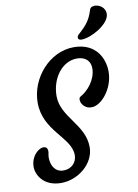

<svg xmlns="http://www.w3.org/2000/svg" viewBox="-104 -1043 804 1116"><g transform="rotate(-10 298.0 -485.5)"><path d="M22.9 -113.3C22.9 -71.3 58.6 4.9 165.5 4.9C265.6 4.9 363.8 -74.2 363.8 -171.9C363.8 -306.6 225.6 -371.1 225.6 -497.1C225.6 -600.6 291 -691.9 379.9 -691.9C429.2 -691.9 460 -664.1 458.5 -616.7C456.5 -552.2 407.7 -494.6 362.3 -470.2C355 -466.3 354 -458 354 -452.1C354 -425.8 380.4 -397.9 411.6 -397.9C420.9 -397.9 430.2 -397.9 439.5 -402.3C489.7 -419.4 548.3 -496.6 548.3 -585.4C548.3 -660.6 505.9 -759.8 372.6 -759.8C229.5 -759.8 110.8 -623 110.8 -478C110.8 -309.6 270.5 -246.6 270.5 -141.6C270.5 -102.1 243.2 -64.5 189.9 -64.5C141.6 -64.5 118.7 -106.4 118.7 -152.3C118.7 -159.7 119.6 -167 121.1 -174.3C122.6 -180.2 123 -185.5 123 -189.9C123 -213.9 107.4 -220.7 87.4 -215.8C67.9 -210.4 22.9 -179.2 22.9 -113.3ZM428.7 -795.4C484.9 -796.9 585 -854 595.2 -908.7C601.6 -941.4 576.7 -971.2 542 -975.6C529.8 -977.5 510.3 -974.6 505.4 -959.5C494.1 -924.3 481 -888.2 433.6 -845.2C418 -831.1 407.7 -822.8 406.2 -813.5C404.8 -804.7 409.2 -794.9 428.7 -795.4Z"/></g></svg>

Font: Courgette
Style: Regular
Weight: 400
Designer: Karolina Lach
Foundry: Karolina Lach
Version: Version 1.002